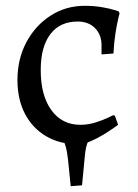

<svg xmlns="http://www.w3.org/2000/svg" viewBox="-20 -484 474 660"><path d="M223 156 214 66Q211 38 205.5 18.5Q200 -1 186 -17H298Q285 -6 279.5 10.5Q274 27 272 49L262 153ZM249 12Q186 12 139 -15.5Q92 -43 66 -92.5Q40 -142 40 -209Q40 -281 70.5 -338.5Q101 -396 153.5 -430Q206 -464 271 -464Q303 -464 329.5 -459.5Q356 -455 372 -450Q388 -445 388 -445L391 -438Q391 -438 386.5 -420Q382 -402 377 -370.5Q372 -339 370 -300L329 -297V-328Q329 -365 306.5 -387.5Q284 -410 247 -410Q186 -410 153 -366.5Q120 -323 120 -243Q120 -156 156.5 -105.5Q193 -55 256 -55Q284 -55 310 -63.5Q336 -72 352.5 -80Q369 -88 369 -88L375 -86L386 -55Q386 -55 372 -45Q358 -35 336 -21.5Q314 -8 290.5 2Q267 12 249 12Z"/></svg>

Font: Alegreya
Style: Regular
Weight: 400
Designer: Juan Pablo del Peral
Foundry: Huerta Tipografica
Version: Version 2.009